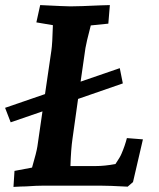

<svg xmlns="http://www.w3.org/2000/svg" viewBox="-43 -730 627 755"><path d="M14 -58 83 -71Q101 -133 104 -154L124 -292L-1 -249L-23 -306L134 -360L159 -531Q163 -557 165 -631L100 -642L115 -710Q215 -705 234 -705Q268 -705 354 -709L389 -710L383 -637L314 -630Q296 -561 293 -541L274 -409L428 -462L440 -402L264 -341L242 -184Q236 -143 234 -77H332Q369 -77 411 -85Q430 -113 435 -126Q448 -156 456 -187L519 -182L480 -14L459 4Q385 0 349 0H130Q101 0 59 3Q44 3 10 5Z"/></svg>

Font: Andada Pro ExtraBold
Style: Italic
Weight: 800
Italic angle: -6.99998°
Designer: Carolina Giovagnoli
Foundry: Huerta Tipografica
Version: Version 3.005; ttfautohint (v1.8.4)